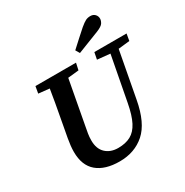

<svg xmlns="http://www.w3.org/2000/svg" viewBox="-184 -951 1075 1115"><g transform="rotate(-30 353.0 -393.5)"><path d="M97 -166Q97 -186 99.5 -208.5Q102 -231 106 -253L120 -329Q133 -398 145.5 -468.5Q158 -539 169 -609H294L229 -259Q225 -237 221.5 -217.5Q218 -198 218 -172Q218 -117 249.5 -87Q281 -57 333 -57Q382 -57 416.5 -75.5Q451 -94 473.5 -137.5Q496 -181 510 -256L577 -609H632L564 -246Q538 -105 470 -45Q402 15 301 15Q204 15 150.5 -30Q97 -75 97 -166ZM87 -563 95 -609H367L357 -563L232 -550H209ZM481 -563 490 -609H706L698 -563L604 -553H581ZM399 -673Q425 -697 451.5 -721Q478 -745 504 -768Q528 -788 542 -795Q556 -802 574 -802Q593 -802 604.5 -790Q616 -778 616 -761Q616 -748 607 -733Q598 -718 563 -704Q526 -689 489 -675Q452 -661 415 -646Z"/></g></svg>

Font: Lisu Bosa Black
Style: Italic
Weight: 900
Italic angle: -19°
Designer: David Morse, Annie Olsen, Victor Gaultney, Frank Grießhammer (Latin)
Foundry: SIL International
Version: Version 2.000